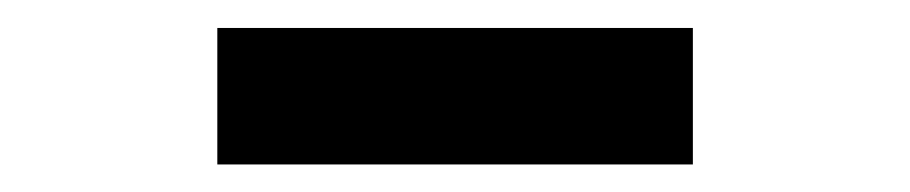

<svg xmlns="http://www.w3.org/2000/svg" viewBox="-20 -711 654 138"><path d="M136.2 -592.8V-690.9H478V-592.8Z"/></svg>

Font: IntelOne Mono Bold
Style: Regular
Weight: 700
Designer: Fred Shallcrass
Foundry: Frere-Jones Type LLC
Version: Version 1.200;hotconv 1.1.0;makeotfexe 2.6.0;FJTRelease1.2